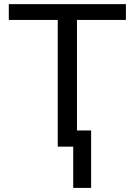

<svg xmlns="http://www.w3.org/2000/svg" viewBox="-20 -708 651 927"><path d="M351.6 -611.8V-78.1H419.9V199.2H333.5V0H258.8V-611.8H22.5V-688H587.9V-611.8Z"/></svg>

Font: Arial
Style: Regular
Weight: 400
Designer: Steve Matteson
Foundry: Ascender Corporation
Version: Version 2.00.3